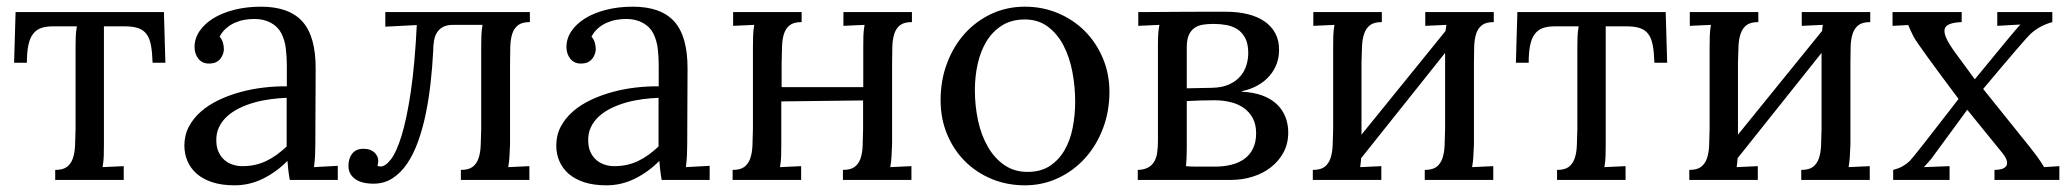

<svg xmlns="http://www.w3.org/2000/svg" viewBox="-20 -536 6165 572"><path d="M434.6 -349.1Q433.6 -380.4 429.7 -401.4Q425.8 -422.4 416.3 -434.8Q406.7 -447.3 391.1 -452.4Q375.5 -457.5 352.1 -457.5H289.6V-106Q289.6 -85.9 289.1 -70.6Q288.6 -55.2 285.6 -38.1L348.6 -41V0H144.5V-29.8Q167.5 -29.8 179.4 -38.8Q191.4 -47.9 197 -64Q202.6 -80.1 203.6 -102.5Q204.6 -125 205.1 -151.9V-394Q205.1 -414.1 205.6 -427.2Q206.1 -440.4 209 -457.5H136.7Q116.7 -457.5 102.3 -452.4Q87.9 -447.3 78.4 -434.8Q68.8 -422.4 64.5 -401.4Q60.1 -380.4 60.1 -349.1H22L26.4 -500H468.3L472.7 -349.1Z M834 -244.6Q811 -243.7 786.4 -240.5Q761.7 -237.3 738 -230.7Q714.4 -224.1 693.4 -213.9Q672.4 -203.6 656.7 -189.5Q641.1 -175.3 632.3 -156.7Q623.5 -138.2 624.5 -114.7Q625 -96.2 631.6 -82.3Q638.2 -68.4 648.7 -59.3Q659.2 -50.3 672.9 -45.7Q686.5 -41 702.1 -41Q722.2 -41 739.7 -44.9Q757.3 -48.8 773.2 -56.4Q789.1 -64 804 -74.7Q818.8 -85.4 834 -99.6ZM559.6 -396Q559.6 -420.9 574.2 -442.9Q588.9 -464.8 615.2 -481.2Q641.6 -497.6 678 -506.8Q714.4 -516.1 757.3 -516.1Q841.3 -516.1 881.1 -471.7Q920.9 -427.2 920.4 -330.6L919.4 -106Q919.4 -90.3 918.7 -74.5Q918 -58.6 915.5 -38.1L986.3 -42V0H843.3Q840.3 -17.1 838.9 -29.8Q837.4 -42.5 836.4 -56.6Q802.7 -22.9 762.9 -3.4Q723.1 16.1 678.7 16.1Q641.1 16.1 613 7.1Q585 -2 566.4 -18.1Q547.9 -34.2 538.6 -55.9Q529.3 -77.6 529.3 -102.5Q529.3 -133.3 542.7 -158.7Q556.2 -184.1 578.9 -203.9Q601.6 -223.6 631.8 -238Q662.1 -252.4 696 -261.7Q730 -271 765.4 -275.1Q800.8 -279.3 834.5 -278.8V-341.3Q834.5 -367.2 831.5 -391.6Q828.6 -416 818.6 -436Q808.6 -456.1 787.4 -467.8Q766.1 -479.5 738.3 -479.5Q722.2 -479.5 707.5 -476.8Q692.9 -474.1 678.7 -467.8Q664.6 -461.4 653.1 -451.2Q641.6 -440.9 634.3 -426.8Q641.6 -418.5 644.3 -408.4Q647 -398.4 647 -389.2Q647 -383.3 644.5 -375.7Q642.1 -368.2 637 -361.6Q631.8 -355 623.8 -350.8Q615.7 -346.7 602.1 -346.7Q582.5 -346.7 571 -361.1Q559.6 -375.5 559.6 -396Z M1499.5 -106Q1498.5 -85.9 1497.8 -70.6Q1497.1 -55.2 1494.1 -38.1L1557.1 -41V0H1353V-29.8Q1376 -29.8 1387.9 -38.8Q1399.9 -47.9 1405.5 -64Q1411.1 -80.1 1412.1 -102.5Q1413.1 -125 1413.6 -151.9V-394Q1413.6 -414.1 1414.1 -429.4Q1414.6 -444.8 1417.5 -461.9H1329.6Q1312.5 -461.9 1301 -456.3Q1289.6 -450.7 1282.7 -440.4Q1275.9 -430.2 1273.2 -415.8Q1270.5 -401.4 1270.5 -383.3Q1268.1 -335.9 1262.7 -288.1Q1257.3 -240.2 1248.3 -196.5Q1239.3 -152.8 1225.6 -114.7Q1211.9 -76.7 1193.1 -48.8Q1174.3 -21 1149.4 -4.9Q1124.5 11.2 1092.8 11.2Q1056.6 11.2 1037.4 -3.2Q1018.1 -17.6 1018.1 -41.5Q1018.1 -64 1029.1 -78.1Q1040 -92.3 1062 -92.8Q1074.2 -92.8 1082.5 -89.6Q1090.8 -86.4 1096.2 -81.1Q1101.6 -75.7 1104.2 -69.3Q1106.9 -63 1106.9 -57.1Q1106.9 -54.2 1106.2 -49.8Q1105.5 -45.4 1104.5 -42Q1108.4 -40 1113.8 -40Q1128.4 -40 1145 -61.8Q1161.6 -83.5 1176.8 -133.1Q1191.9 -182.6 1203.9 -263.2Q1215.8 -343.8 1221.7 -461.4L1127.9 -456.5V-500H1558.6V-470.2Q1535.6 -470.2 1523.7 -461.2Q1511.7 -452.1 1506.3 -436Q1501 -419.9 1500.2 -397.5Q1499.5 -375 1499.5 -348.1Z M1941.9 -244.6Q1918.9 -243.7 1894.3 -240.5Q1869.6 -237.3 1845.9 -230.7Q1822.3 -224.1 1801.3 -213.9Q1780.3 -203.6 1764.6 -189.5Q1749 -175.3 1740.2 -156.7Q1731.4 -138.2 1732.4 -114.7Q1732.9 -96.2 1739.5 -82.3Q1746.1 -68.4 1756.6 -59.3Q1767.1 -50.3 1780.8 -45.7Q1794.4 -41 1810.1 -41Q1830.1 -41 1847.7 -44.9Q1865.2 -48.8 1881.1 -56.4Q1897 -64 1911.9 -74.7Q1926.8 -85.4 1941.9 -99.6ZM1667.5 -396Q1667.5 -420.9 1682.1 -442.9Q1696.8 -464.8 1723.1 -481.2Q1749.5 -497.6 1785.9 -506.8Q1822.3 -516.1 1865.2 -516.1Q1949.2 -516.1 1989 -471.7Q2028.8 -427.2 2028.3 -330.6L2027.3 -106Q2027.3 -90.3 2026.6 -74.5Q2025.9 -58.6 2023.4 -38.1L2094.2 -42V0H1951.2Q1948.2 -17.1 1946.8 -29.8Q1945.3 -42.5 1944.3 -56.6Q1910.6 -22.9 1870.8 -3.4Q1831.1 16.1 1786.6 16.1Q1749 16.1 1720.9 7.1Q1692.9 -2 1674.3 -18.1Q1655.8 -34.2 1646.5 -55.9Q1637.2 -77.6 1637.2 -102.5Q1637.2 -133.3 1650.6 -158.7Q1664.1 -184.1 1686.8 -203.9Q1709.5 -223.6 1739.7 -238Q1770 -252.4 1804 -261.7Q1837.9 -271 1873.3 -275.1Q1908.7 -279.3 1942.4 -278.8V-341.3Q1942.4 -367.2 1939.5 -391.6Q1936.5 -416 1926.5 -436Q1916.5 -456.1 1895.3 -467.8Q1874 -479.5 1846.2 -479.5Q1830.1 -479.5 1815.4 -476.8Q1800.8 -474.1 1786.6 -467.8Q1772.5 -461.4 1761 -451.2Q1749.5 -440.9 1742.2 -426.8Q1749.5 -418.5 1752.2 -408.4Q1754.9 -398.4 1754.9 -389.2Q1754.9 -383.3 1752.4 -375.7Q1750 -368.2 1744.9 -361.6Q1739.7 -355 1731.7 -350.8Q1723.6 -346.7 1710 -346.7Q1690.4 -346.7 1679 -361.1Q1667.5 -375.5 1667.5 -396Z M2637.7 -106Q2636.7 -85.9 2636 -70.6Q2635.3 -55.2 2632.3 -38.1L2695.3 -41V0H2491.2V-29.8Q2514.2 -29.8 2526.1 -38.8Q2538.1 -47.9 2543.7 -64Q2549.3 -80.1 2550 -102.5Q2550.8 -125 2551.3 -151.9V-236.8L2307.6 -233.9V-106Q2307.6 -85.9 2307.1 -70.6Q2306.6 -55.2 2303.7 -38.1L2366.7 -41V0H2162.6V-29.8Q2185.5 -29.8 2197.5 -38.8Q2209.5 -47.9 2215.1 -64Q2220.7 -80.1 2221.7 -102.5Q2222.7 -125 2223.1 -151.9V-394Q2223.1 -414.1 2223.6 -429.4Q2224.1 -444.8 2227.1 -461.9L2164.1 -459V-500H2368.2V-470.2Q2345.2 -470.2 2333.3 -461.2Q2321.3 -452.1 2315.9 -436Q2310.5 -419.9 2309.8 -397.5Q2309.1 -375 2308.6 -348.1V-276.4H2551.8V-394Q2551.8 -414.1 2552.2 -429.4Q2552.7 -444.8 2555.7 -461.9L2492.7 -459V-500H2696.8V-470.2Q2673.8 -470.2 2661.9 -461.2Q2649.9 -452.1 2644.5 -436Q2639.2 -419.9 2638.4 -397.5Q2637.7 -375 2637.7 -348.1Z M3033.2 -478Q2993.7 -478 2965.6 -460.4Q2937.5 -442.9 2919.4 -413.6Q2901.4 -384.3 2892.8 -346.2Q2884.3 -308.1 2884.3 -267.1Q2884.3 -220.7 2893.8 -176.8Q2903.3 -132.8 2922.9 -98.9Q2942.4 -64.9 2971.9 -44.4Q3001.5 -23.9 3041 -23.9Q3080.6 -23.9 3107.7 -41.7Q3134.8 -59.6 3151.6 -88.9Q3168.5 -118.2 3175.8 -155.8Q3183.1 -193.4 3183.1 -232.9Q3183.1 -277.8 3174.8 -321.8Q3166.5 -365.7 3148.4 -400.4Q3130.4 -435.1 3101.8 -456.5Q3073.2 -478 3033.2 -478ZM3033.2 -516.1Q3085.9 -516.1 3131.8 -496.8Q3177.7 -477.5 3211.7 -443.6Q3245.6 -409.7 3265.4 -363Q3285.2 -316.4 3285.2 -262.2Q3285.2 -204.1 3265.9 -153.3Q3246.6 -102.5 3212.6 -64.9Q3178.7 -27.3 3132.6 -5.6Q3086.4 16.1 3033.2 16.1Q2980.5 16.1 2934.8 -2.7Q2889.2 -21.5 2855.2 -55.2Q2821.3 -88.9 2801.8 -135.5Q2782.2 -182.1 2782.2 -237.8Q2782.2 -296.9 2801.5 -347.9Q2820.8 -398.9 2854.5 -436.3Q2888.2 -473.6 2934.1 -494.9Q2980 -516.1 3033.2 -516.1Z M3371.1 -500Q3390.6 -500 3419.7 -500.2Q3448.7 -500.5 3483.4 -500.7Q3518.1 -501 3556.2 -501Q3594.2 -501 3632.3 -501Q3667.5 -501 3696.8 -493.9Q3726.1 -486.8 3747.1 -472.4Q3768.1 -458 3779.5 -436.5Q3791 -415 3790.5 -386.2Q3790.5 -365.7 3783.7 -346.7Q3776.9 -327.6 3763.2 -311.3Q3749.5 -294.9 3728.8 -282.7Q3708 -270.5 3679.7 -264.2V-262.7Q3713.4 -261.2 3739.3 -252Q3765.1 -242.7 3782.5 -226.8Q3799.8 -210.9 3808.8 -189.2Q3817.9 -167.5 3817.9 -141.6Q3817.9 -107.9 3803.7 -81.8Q3789.6 -55.7 3765.9 -37.4Q3742.2 -19 3711.4 -9.5Q3680.7 0 3647 0H3369.6V-29.8Q3387.7 -30.3 3399.4 -36.4Q3411.1 -42.5 3418 -53.5Q3424.8 -64.5 3427.2 -79.8Q3429.7 -95.2 3429.7 -115.2V-404.3Q3429.7 -422.4 3430.7 -436.3Q3431.6 -450.2 3434.1 -461.9L3371.1 -459ZM3590.3 -274.4Q3621.1 -274.9 3642.1 -284.7Q3663.1 -294.4 3675.8 -309.6Q3688.5 -324.7 3693.8 -343.5Q3699.2 -362.3 3698.7 -380.9Q3698.2 -406.7 3689.5 -423.1Q3680.7 -439.5 3666.5 -448.7Q3652.3 -458 3633.8 -461.4Q3615.2 -464.8 3594.7 -464.8Q3576.7 -464.8 3562 -462.2Q3547.4 -459.5 3537.1 -451.7Q3526.9 -443.8 3521.2 -430.4Q3515.6 -417 3515.6 -395.5V-272.9ZM3515.6 -96.7Q3515.6 -77.1 3514.9 -63.7Q3514.2 -50.3 3513.2 -41Q3521.5 -40 3534.7 -39.8Q3547.9 -39.6 3560.8 -39.6Q3573.7 -39.6 3584.5 -39.6Q3595.2 -39.6 3598.6 -39.6Q3626.5 -39.6 3649.2 -45.4Q3671.9 -51.3 3688 -63.2Q3704.1 -75.2 3713.1 -94Q3722.2 -112.8 3722.2 -139.2Q3722.2 -165.5 3712.2 -184.1Q3702.1 -202.6 3685.1 -214.6Q3668 -226.6 3645.5 -231.9Q3623 -237.3 3598.6 -237.3Q3577.1 -237.3 3554.9 -236.6Q3532.7 -235.8 3515.6 -234.9Z M4371.1 -106Q4370.1 -85.9 4369.4 -70.6Q4368.7 -55.2 4365.7 -38.1L4428.7 -41V0H4224.6V-29.8Q4247.6 -29.8 4259.5 -38.8Q4271.5 -47.9 4277.1 -64Q4282.7 -80.1 4283.7 -102.5Q4284.7 -125 4285.2 -151.9V-378.4L4035.2 -64.9Q4034.7 -58.1 4033.9 -51.8Q4033.2 -45.4 4032.2 -38.1L4095.2 -41V0H3891.1V-29.8Q3914.1 -29.8 3926 -38.8Q3938 -47.9 3943.6 -64Q3949.2 -80.1 3950.2 -102.5Q3951.2 -125 3951.7 -151.9V-394Q3951.7 -414.1 3952.1 -429.4Q3952.6 -444.8 3955.6 -461.9L3892.6 -459V-500H4096.7V-470.2Q4073.7 -470.2 4061.8 -461.2Q4049.8 -452.1 4044.2 -436Q4038.6 -419.9 4037.6 -397.5Q4036.6 -375 4036.1 -348.1V-134.8L4286.6 -443.8Q4287.1 -448.2 4287.6 -452.6Q4288.1 -457 4289.1 -461.9L4226.1 -459V-500H4430.2V-470.2Q4407.2 -470.2 4395.3 -461.2Q4383.3 -452.1 4377.9 -436Q4372.6 -419.9 4371.8 -397.5Q4371.1 -375 4371.1 -348.1Z M4908.7 -349.1Q4907.7 -380.4 4903.8 -401.4Q4899.9 -422.4 4890.4 -434.8Q4880.9 -447.3 4865.2 -452.4Q4849.6 -457.5 4826.2 -457.5H4763.7V-106Q4763.7 -85.9 4763.2 -70.6Q4762.7 -55.2 4759.8 -38.1L4822.8 -41V0H4618.7V-29.8Q4641.6 -29.8 4653.6 -38.8Q4665.5 -47.9 4671.1 -64Q4676.8 -80.1 4677.7 -102.5Q4678.7 -125 4679.2 -151.9V-394Q4679.2 -414.1 4679.7 -427.2Q4680.2 -440.4 4683.1 -457.5H4610.8Q4590.8 -457.5 4576.4 -452.4Q4562 -447.3 4552.5 -434.8Q4543 -422.4 4538.6 -401.4Q4534.2 -380.4 4534.2 -349.1H4496.1L4500.5 -500H4942.4L4946.8 -349.1Z M5492.7 -106Q5491.7 -85.9 5491 -70.6Q5490.2 -55.2 5487.3 -38.1L5550.3 -41V0H5346.2V-29.8Q5369.1 -29.8 5381.1 -38.8Q5393.1 -47.9 5398.7 -64Q5404.3 -80.1 5405.3 -102.5Q5406.2 -125 5406.7 -151.9V-378.4L5156.7 -64.9Q5156.2 -58.1 5155.5 -51.8Q5154.8 -45.4 5153.8 -38.1L5216.8 -41V0H5012.7V-29.8Q5035.6 -29.8 5047.6 -38.8Q5059.6 -47.9 5065.2 -64Q5070.8 -80.1 5071.8 -102.5Q5072.8 -125 5073.2 -151.9V-394Q5073.2 -414.1 5073.7 -429.4Q5074.2 -444.8 5077.1 -461.9L5014.2 -459V-500H5218.3V-470.2Q5195.3 -470.2 5183.3 -461.2Q5171.4 -452.1 5165.8 -436Q5160.2 -419.9 5159.2 -397.5Q5158.2 -375 5157.7 -348.1V-134.8L5408.2 -443.8Q5408.7 -448.2 5409.2 -452.6Q5409.7 -457 5410.6 -461.9L5347.7 -459V-500H5551.8V-470.2Q5528.8 -470.2 5516.8 -461.2Q5504.9 -452.1 5499.5 -436Q5494.1 -419.9 5493.4 -397.5Q5492.7 -375 5492.7 -348.1Z M5618.2 -500H5824.2V-470.2Q5801.8 -469.2 5788.8 -464.4Q5775.9 -459.5 5773.4 -449Q5771 -438.5 5778.8 -421.4Q5786.6 -404.3 5805.2 -378.9L5863.3 -299.8Q5988.3 -452.6 5999 -462.9L5930.2 -459V-500H6094.2V-470.2Q6073.7 -464.4 6058.3 -455.8Q6043 -447.3 6029.1 -434.8Q6015.1 -422.4 5888.2 -271L6025.9 -99.6Q6037.6 -85 6048.1 -70.8Q6058.6 -56.6 6069.8 -38.1L6115.2 -41V0H5921.9V-29.8Q5934.1 -29.8 5943.4 -32.5Q5952.6 -35.2 5956.8 -41.3Q5960.9 -47.4 5958.7 -56.6Q5956.5 -65.9 5946.3 -79.1L5840.8 -209Q5738.8 -69.3 5734.1 -63.5Q5729.5 -57.6 5724.1 -51.8Q5718.8 -45.9 5711.4 -38.1L5788.1 -41V0H5620.1V-29.8Q5635.3 -33.7 5647 -40Q5658.7 -46.4 5669.2 -56.2Q5679.7 -65.9 5814.9 -241.2Q5691.9 -405.3 5681.2 -426.3Q5670.4 -447.3 5665 -461.4L5618.2 -459Z"/></svg>

Font: Lora
Style: Regular
Weight: 400
Designer: Olga Karpushina, Alexei Vanyashin
Foundry: Cyreal (www.cyreal.org, a@cyreal.org)
Version: Version 1.014